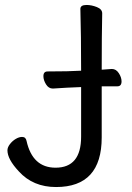

<svg xmlns="http://www.w3.org/2000/svg" viewBox="-20 -731 532 774"><path d="M206 23Q113 23 56 -40Q10 -89 10 -125Q10 -137 20 -150Q30 -163 43.5 -171Q57 -179 69 -179Q84 -179 87 -163Q111 -55 204 -55Q307 -55 307 -180V-380Q250 -378 193 -374Q176 -374 165.5 -391Q155 -408 155 -424Q155 -443 172 -443Q259 -443 307 -446Q307 -589 304 -695Q304 -711 329 -711Q349 -711 370.5 -702.5Q392 -694 392 -677Q390 -588 390 -450L431 -453Q448 -453 459 -436Q470 -419 470 -403Q470 -383 453 -383H390V-177Q390 23 206 23Z"/></svg>

Font: LXGW WenKai Lite
Style: Bold
Weight: 700
Designer: LXGW / Fontworks Inc.
Foundry: LXGW / Fontworks Inc.
Version: Version 1.330;April 28, 2024